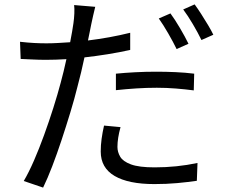

<svg xmlns="http://www.w3.org/2000/svg" viewBox="-20 -803 1040 873"><path d="M528 -225Q514 -174 514 -135Q514 -112 526.5 -90.5Q539 -69 575.5 -55.5Q612 -42 683 -42Q784 -42 878 -62L875 19Q835 25 786 29.5Q737 34 682 34Q564 34 501 -3Q438 -40 438 -114Q438 -143 442 -172Q446 -201 453 -232ZM413 -772Q409 -756 403.5 -732Q398 -708 395 -693Q392 -677 388 -658Q384 -639 380 -619Q479 -631 572 -654V-576Q523 -565 470 -556.5Q417 -548 364 -542Q357 -509 349 -475Q341 -441 332 -408Q319 -355 300 -292.5Q281 -230 260 -166.5Q239 -103 217.5 -47Q196 9 176 50L88 20Q111 -19 134.5 -73Q158 -127 180.5 -189Q203 -251 222.5 -312.5Q242 -374 256 -427Q263 -452 269.5 -479.5Q276 -507 282 -534Q233 -531 190 -531Q157 -531 129 -532.5Q101 -534 74 -535L71 -613Q107 -609 135.5 -607.5Q164 -606 191 -606Q216 -606 243 -607.5Q270 -609 299 -611Q304 -637 308 -660Q312 -683 314 -698Q317 -719 318 -742Q319 -765 317 -780ZM507 -468Q547 -472 594.5 -474.5Q642 -477 690 -477Q734 -477 778.5 -475Q823 -473 863 -468L861 -392Q823 -397 780 -400.5Q737 -404 693 -404Q646 -404 600 -401Q554 -398 507 -393ZM755 -742Q775 -715 798.5 -675Q822 -635 837 -604L783 -580Q768 -611 745 -651Q722 -691 702 -719ZM865 -783Q879 -764 895 -739Q911 -714 926 -689Q941 -664 950 -645L896 -621Q880 -654 857 -693Q834 -732 813 -760Z"/></svg>

Font: Source Han Sans SC
Style: Regular
Weight: 400
Designer: Ryoko NISHIZUKA 西塚涼子 (kana, bopomofo & ideographs); Paul D. Hunt (Latin, Greek & Cyrillic); Sandoll Communications 산돌커뮤니
Foundry: Adobe
Version: Version 2.002;hotconv 1.0.116;makeotfexe 2.5.65601; ttfautoh